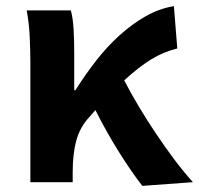

<svg xmlns="http://www.w3.org/2000/svg" viewBox="-20 -594 649 626"><path d="M444 12Q409 -33 369 -96.5Q329 -160 291 -235L271 -212Q241 -180 229 -136.5Q217 -93 217 -32V0H79V-393Q79 -426 77 -471.5Q75 -517 67 -560H211Q218 -534 220 -498Q222 -462 222 -423V-300H226Q258 -351 294 -397Q330 -443 370.5 -479.5Q411 -516 455 -541Q499 -566 547 -574L558 -436Q513 -425 473 -400.5Q433 -376 385 -332Q406 -291 433 -246Q460 -201 489.5 -157Q519 -113 549.5 -72.5Q580 -32 609 0Z"/></svg>

Font: SpoqaHanSans-Bold
Style: Regular
Weight: 700
Designer: [Spoqa Han Sans] Dong-huui Kim \uAE40 \uB3D9 \uD718   [Noto Sans] Ryoko NISHIZUKA \u897F \u585A \u6DBC \u5B50  (kana & i
Foundry: Spoqa (http://www.spoqa-han-sans.com)
Version: Version 2.000